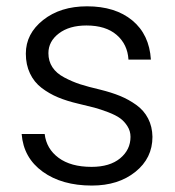

<svg xmlns="http://www.w3.org/2000/svg" viewBox="-20 -574 550 602"><path d="M458 -145Q458 -78.1 404.5 -35.2Q351.1 7.8 268.1 7.8Q174.3 7.8 114 -35.6Q53.7 -79.1 47.9 -153.8H120.1Q125.5 -107.4 163.8 -79.1Q202.1 -50.8 267.1 -50.8Q324.2 -50.8 356.7 -77.6Q389.2 -104.5 389.2 -145Q389.2 -163.1 379.6 -178.2Q370.1 -193.4 356.7 -203.1Q343.3 -212.9 319.1 -222.2Q294.9 -231.4 275.6 -236.6Q256.3 -241.7 225.1 -249Q189.5 -257.3 161.9 -268.8Q134.3 -280.3 110.6 -298.3Q86.9 -316.4 74 -343.8Q61 -371.1 61 -405.8Q61 -468.3 115.2 -511.2Q169.4 -554.2 252.9 -554.2Q341.3 -554.2 394.8 -510Q448.2 -465.8 453.1 -387.2H382.8Q379.9 -435.1 345.7 -464.6Q311.5 -494.1 251 -494.1Q197.3 -494.1 164.6 -469.2Q131.8 -444.3 131.8 -407.2Q131.8 -382.3 144.3 -363.3Q156.7 -344.2 181.6 -331.1Q206.5 -317.9 231.4 -309.8Q256.3 -301.8 293.9 -293Q329.6 -284.2 356.4 -273.2Q383.3 -262.2 407.2 -245.1Q431.2 -228 444.3 -202.6Q457.5 -177.2 458 -145Z"/></svg>

Font: PoppinsZ Light
Style: Regular
Weight: 300
Designer: Ninad Kale (Devanagari), Jonny Pinhorn (Latin)
Foundry: Indian Type Foundry
Version: Version 3.002;FEAKit 1.0